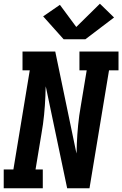

<svg xmlns="http://www.w3.org/2000/svg" viewBox="-24 -1012 657 1032"><path d="M-4 0V-101H48L136 -634H97V-735H273L387 -187Q387 -191 387.5 -194.5Q388 -198 388 -202L389 -239Q391 -289 396 -340Q401 -391 410 -441L442 -634H403V-735H613V-634H562L457 0H337L222 -548Q222 -544 221.5 -540.5Q221 -537 221 -533L220 -496Q218 -446 213 -395Q208 -344 199 -294L167 -101H206V0ZM435 -801H318L208 -924L298 -986L386 -867L513 -992L589 -918Z"/></svg>

Font: Iosevka Slab Extended Oblique
Style: Bold
Weight: 700
Width: 7
Italic angle: -9°
Monospace: yes
Designer: Belleve Invis
Foundry: Belleve Invis
Version: Version 11.1.1; ttfautohint (v1.8.3)